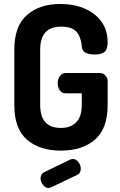

<svg xmlns="http://www.w3.org/2000/svg" viewBox="-20 -751 604 965"><path d="M368 128 238 190Q228 194 224 194Q208 194 196 178Q184 162 184 145Q184 124 201 115L333 51Q340 48 346 48Q362 48 374 63.5Q386 79 386 97Q386 120 368 128ZM391 -518Q388 -562 366 -589.5Q344 -617 287 -617Q182 -617 182 -502V-223Q182 -108 286 -108Q336 -108 363.5 -137Q391 -166 391 -223V-282H310Q291 -282 280.5 -297Q270 -312 270 -333Q270 -353 281 -368.5Q292 -384 310 -384H480Q499 -384 510 -371.5Q521 -359 521 -342V-223Q521 -104 457 -49Q393 6 286 6Q179 6 115.5 -49Q52 -104 52 -223V-502Q52 -620 115.5 -675.5Q179 -731 282 -731Q388 -731 454.5 -679Q521 -627 521 -539Q521 -503 505.5 -490Q490 -477 456 -477Q392 -477 391 -518Z"/></svg>

Font: Dosis
Style: Bold
Weight: 700
Designer: Edgar Tolentino, Pablo Impallari, Igino Marini
Foundry: Edgar Tolentino, Pablo Impallari, Igino Marini
Version: Version 1.007